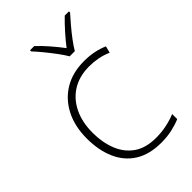

<svg xmlns="http://www.w3.org/2000/svg" viewBox="-233 -847 939 939"><g transform="rotate(-45 237.0 -377.0)"><path d="M302 10Q220 10 166 -24Q112 -58 85 -119.5Q58 -181 58 -262Q58 -346 90 -408.5Q122 -471 179.5 -505.5Q237 -540 316 -540Q353 -540 384.5 -533.5Q416 -527 443 -515L434 -480Q405 -493 375 -498.5Q345 -504 316 -504Q248 -504 199.5 -474Q151 -444 124.5 -389.5Q98 -335 98 -262Q98 -195 119.5 -141Q141 -87 185.5 -56Q230 -25 301 -25Q339 -25 374 -32.5Q409 -40 438 -52V-17Q413 -6 378.5 2Q344 10 302 10ZM283 -606Q271 -627 250.5 -654.5Q230 -682 208 -709Q186 -736 167 -756V-764H196Q224 -738 251.5 -706Q279 -674 301 -645Q323 -674 351.5 -706Q380 -738 407 -764H436V-756Q418 -736 395 -709Q372 -682 351.5 -654.5Q331 -627 319 -606Z"/></g></svg>

Font: Noto Sans Khmer ExtraLight
Style: Regular
Weight: 250
Version: Version 2.003